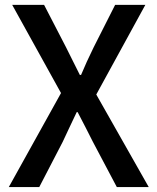

<svg xmlns="http://www.w3.org/2000/svg" viewBox="-20 -756 636 776"><path d="M15.6 0 226.6 -379.9 29.3 -736.3H158.2L247.1 -564.5Q255.9 -547.9 273.4 -511.7Q291 -475.6 302.7 -453.1H307.6Q329.1 -504.9 358.4 -564.5L445.3 -736.3H567.4L369.1 -374L581.1 0H452.1L355.5 -182.6Q329.1 -235.4 293.9 -302.7H290Q277.3 -277.3 258.3 -235.8Q239.3 -194.3 233.4 -182.6L138.7 0Z"/></svg>

Font: Gen Shin Gothic Medium
Style: Regular
Weight: 500
Designer: [Source Han Sans]
Ryoko NISHIZUKA  (kana & ideographs); Paul D. Hunt (Latin, Greek & Cyrillic); Wenlong ZHANG  (bopomofo
Version: Version 1.002.20150607